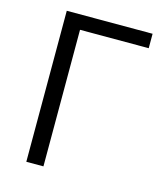

<svg xmlns="http://www.w3.org/2000/svg" viewBox="-110 -815 772 899"><g transform="rotate(15 276.0 -366.0)"><path d="M102 0H185V-662H518V-732H102Z"/></g></svg>

Font: Noto Sans JP DemiLight
Style: Regular
Weight: 350
Designer: Ryoko NISHIZUKA 西塚涼子 (kana, bopomofo & ideographs); Paul D. Hunt (Latin, Greek & Cyrillic); Sandoll Communications 산돌커뮤니
Foundry: Adobe
Version: Version 2.004;hotconv 1.0.118;makeotfexe 2.5.65603